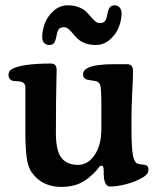

<svg xmlns="http://www.w3.org/2000/svg" viewBox="-20 -695 599 728"><path d="M358.4 -607.4Q371.6 -607.4 377.4 -614.3Q383.3 -621.1 385.7 -634.8Q389.6 -656.7 395.5 -665.8Q401.4 -674.8 414.6 -674.8Q426.8 -674.8 433.8 -666.3Q440.9 -657.7 440.9 -645Q440.9 -618.2 430.2 -591.3Q419.4 -564.5 396.2 -544.4Q373 -524.4 343.3 -524.4Q320.3 -524.4 302.5 -531.2Q284.7 -538.1 274.4 -548.1Q264.2 -558.1 256.1 -568.1Q248 -578.1 239.7 -585Q231.4 -591.8 222.7 -591.8Q209.5 -591.8 203.6 -585Q197.8 -578.1 195.3 -564.5Q191.4 -542 185.8 -533.2Q180.2 -524.4 166.5 -524.4Q155.8 -524.4 147.9 -531.7Q140.1 -539.1 140.1 -554.7Q140.1 -581.5 150.9 -608.4Q161.6 -635.3 184.6 -655Q207.5 -674.8 237.3 -674.8Q260.3 -674.8 278.1 -668Q295.9 -661.1 306.2 -651.1Q316.4 -641.1 324.7 -631.1Q333 -621.1 341.3 -614.3Q349.6 -607.4 358.4 -607.4ZM478.5 -245.1V-210.9Q478.5 -133.3 484.1 -105.5Q489.7 -77.6 502.4 -74.2Q509.3 -72.3 517.8 -71.3Q526.4 -70.3 529.8 -69.8Q543 -66.9 543 -53.2Q543 -43 537.1 -35.2Q531.2 -27.3 515.6 -19Q490.7 -4.9 456.8 3.7Q422.9 12.2 398.9 12.2Q391.1 12.2 387 9.3Q382.8 6.3 378.4 -2.9Q373 -13.7 373 -51.3Q373 -66.9 364.3 -66.9Q361.8 -66.9 359.4 -64.9Q356.9 -63 353 -57.9Q349.1 -52.7 346.7 -49.8Q317.4 -17.1 286.6 -1.7Q255.9 13.7 212.9 13.7Q139.2 13.7 100.6 -41Q85.9 -61.5 81.1 -98.1Q76.2 -134.8 76.2 -193.4V-363.3Q76.2 -383.3 54.7 -386.2Q49.8 -387.2 40.5 -387.5Q31.2 -387.7 25.9 -389.2Q20.5 -390.6 16.4 -396.5Q12.2 -402.3 12.2 -410.2Q12.2 -426.8 26.9 -434.1Q67.4 -454.1 172.9 -454.1Q194.8 -454.1 194.8 -429.7Q194.8 -426.8 194.1 -397.9Q193.4 -369.1 192.6 -313.7Q191.9 -258.3 191.9 -190.4Q191.9 -124.5 212.4 -97.2Q232.9 -69.8 275.9 -69.8Q313.5 -69.8 338.9 -107.4Q364.3 -145 364.3 -205.6V-301.3Q364.3 -357.9 359.9 -372.6Q356 -385.3 339.4 -388.2Q334 -389.2 325 -390.4Q315.9 -391.6 311 -393.1Q304.2 -394 299.6 -399.4Q294.9 -404.8 294.9 -412.1Q294.9 -429.2 314 -438Q341.3 -451.7 416.5 -451.7H460Q473.6 -451.7 479 -445.3Q484.4 -439 484.4 -423.8Q484.4 -405.3 481.4 -344.2Q478.5 -283.2 478.5 -245.1Z"/></svg>

Font: Cooper* SemiBold
Style: Regular
Weight: 600
Designer: Owen Earl
Foundry: indestructible type*
Version: Version 0.001